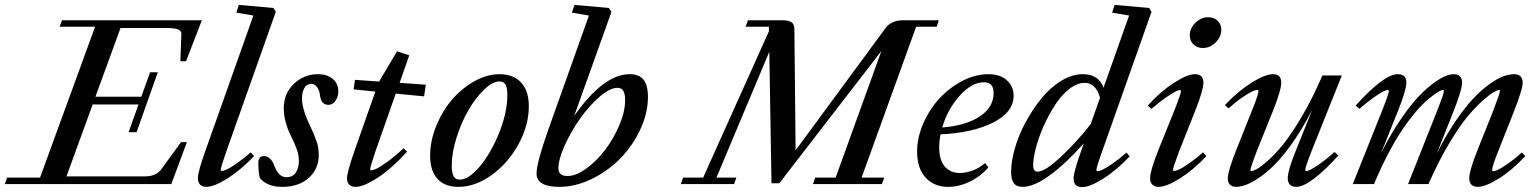

<svg xmlns="http://www.w3.org/2000/svg" viewBox="-62 -745 6225 777"><path d="M-42.5 0 -33.2 -26.4H100.1L322.8 -636.7H179.2L189 -663.1H754.9L690.9 -497.1H668L671.9 -607.9Q672.4 -620.6 658 -626.2Q643.6 -631.8 611.3 -631.8H425.8L324.2 -353.5H509.8L545.4 -452.6H576.7L490.7 -210H458.5L498.5 -322.3H313L207 -31.2H524.9Q569.8 -31.2 590.8 -60.1L670.9 -169.9H694.3L631.3 0Z M772.5 11.2Q756.3 11.2 747.6 2Q738.8 -7.3 738.8 -23.9Q738.8 -49.8 769.5 -135.7L963.4 -682.1L894.5 -693.8L904.8 -725.1L1044.4 -712.9L1054.2 -697.3L854.5 -133.8Q831.1 -66.9 831.1 -57.1Q831.1 -53.2 835.4 -53.2Q841.8 -53.2 854.5 -58.6Q867.2 -64 894 -82.3Q920.9 -100.6 952.6 -128.4L966.3 -113.3Q911.6 -56.2 857.9 -22.5Q804.2 11.2 772.5 11.2Z M1080.6 11.2Q1019 11.2 989.7 -24.4Q983.4 -46.4 983.4 -85.9Q983.4 -113.3 1005.9 -113.3Q1033.7 -113.3 1047.9 -74.7Q1065.4 -27.8 1096.7 -27.8Q1123 -27.8 1135.3 -47.1Q1147.5 -66.4 1147.5 -93.8Q1147.5 -115.7 1140.1 -137.7Q1132.8 -159.7 1116.7 -192.4Q1086.4 -252 1086.4 -307.1Q1086.4 -366.7 1127.4 -405.8Q1168.5 -444.8 1225.1 -444.8Q1261.7 -444.8 1284.4 -425.8Q1307.1 -406.7 1307.1 -375.5Q1307.1 -355 1296.1 -337.9Q1285.2 -320.8 1267.1 -320.8Q1237.3 -320.8 1232.9 -359.9Q1230.5 -379.9 1220.9 -392.8Q1211.4 -405.8 1198.2 -405.8Q1179.2 -405.8 1169.7 -388.9Q1160.2 -372.1 1160.2 -346.2Q1160.2 -303.7 1191.9 -237.8Q1210.4 -199.2 1219.2 -172.9Q1228 -146.5 1228 -117.2Q1228 -61.5 1187.5 -25.1Q1147 11.2 1080.6 11.2Z M1376.5 11.2Q1360.4 11.2 1351.3 2Q1342.3 -7.3 1342.3 -23.9Q1342.3 -47.4 1373 -135.7L1457 -374.5L1369.1 -383.3L1374.5 -421.9L1472.2 -415L1544.9 -537.6L1594.2 -521L1555.2 -409.7L1661.1 -402.3L1654.3 -355L1539.6 -366.2L1459 -137.2Q1436 -69.8 1436 -59.6Q1436 -55.7 1439.9 -55.7Q1446.8 -55.7 1460.9 -62Q1475.1 -68.4 1505.4 -90.1Q1535.6 -111.8 1571.3 -145L1585.4 -131.3Q1522.9 -62.5 1466.1 -25.6Q1409.2 11.2 1376.5 11.2Z M1793.5 11.2Q1737.8 11.2 1708.3 -21.2Q1678.7 -53.7 1678.7 -115.2Q1678.7 -174.8 1703.4 -235.4Q1728 -295.9 1767.1 -341.6Q1806.2 -387.2 1857.4 -416Q1908.7 -444.8 1959 -444.8Q2015.6 -444.8 2046.9 -411.1Q2078.1 -377.4 2078.1 -314.9Q2078.1 -237.8 2036.4 -161.4Q1994.6 -85 1928 -36.9Q1861.3 11.2 1793.5 11.2ZM1798.3 -18.1Q1835.9 -18.1 1881.6 -73.7Q1927.2 -129.4 1959.2 -210.7Q1991.2 -292 1991.2 -360.4Q1991.2 -389.2 1983.9 -402.3Q1976.6 -415.5 1960 -415.5Q1931.2 -415.5 1896.5 -381.8Q1861.8 -348.1 1833.3 -298.6Q1804.7 -249 1785.4 -187.5Q1766.1 -126 1766.1 -74.7Q1766.1 -45.4 1773.9 -31.7Q1781.7 -18.1 1798.3 -18.1Z M2201.7 11.2Q2109.4 11.2 2109.4 -43Q2109.4 -84.5 2153.8 -211.4L2321.3 -682.1L2252.4 -693.8L2262.7 -725.1L2401.9 -712.9L2412.6 -697.3L2261.7 -275.9Q2380.4 -444.8 2486.3 -444.8Q2524.4 -444.8 2542.2 -422.6Q2560.1 -400.4 2560.1 -353Q2560.1 -286.6 2528.6 -220Q2497.1 -153.3 2447.3 -102.8Q2397.5 -52.2 2332 -20.5Q2266.6 11.2 2201.7 11.2ZM2234.9 -32.7Q2269.5 -32.7 2311.5 -63.5Q2353.5 -94.2 2387.5 -139.2Q2421.4 -184.1 2444.6 -239Q2467.8 -293.9 2467.8 -339.4Q2467.8 -365.7 2460.4 -377.7Q2453.1 -389.6 2436.5 -389.6Q2406.2 -389.6 2363.8 -352.8Q2321.3 -315.9 2285.2 -264.6Q2249 -213.4 2223.4 -156.7Q2197.8 -100.1 2197.8 -63.5Q2197.8 -32.7 2234.9 -32.7Z M2693.4 0 2702.6 -26.4H2783.7L3049.8 -618.7V-636.7H2955.6L2964.8 -663.1H3102.1Q3128.4 -663.1 3140.6 -655.3Q3152.8 -647.5 3152.8 -627.4L3157.7 -136.7L3521 -630.4Q3544.4 -663.1 3593.8 -663.1H3737.3L3728.5 -636.7H3645.5L3424.8 -26.4H3516.6L3506.8 0H3228L3237.3 -26.4H3319.8L3504.9 -538.6L3091.8 -3.4H3060.1L3051.3 -535.6L2837.4 -26.4H2918L2908.7 0Z M3775.4 11.2Q3717.8 11.2 3683.6 -26.6Q3649.4 -64.5 3649.4 -131.3Q3649.4 -188.5 3674.6 -245.8Q3699.7 -303.2 3739.7 -346.7Q3779.8 -390.1 3832.5 -417.5Q3885.3 -444.8 3937.5 -444.8Q3986.3 -444.8 4013.2 -419.7Q4040 -394.5 4040 -357.9Q4040 -291.5 3958 -249.5Q3876 -207.5 3744.1 -201.2Q3738.8 -173.3 3738.8 -149.9Q3738.8 -97.2 3761.5 -71Q3784.2 -44.9 3822.3 -44.9Q3845.7 -44.9 3873.8 -54.9Q3901.9 -64.9 3924.3 -85L3938 -67.9Q3906.7 -31.2 3862.8 -10Q3818.8 11.2 3775.4 11.2ZM3920.4 -412.1Q3870.6 -412.1 3821.8 -357.7Q3772.9 -303.2 3751 -229Q3847.2 -236.8 3903.1 -273.9Q3959 -311 3959 -368.7Q3959 -412.1 3920.4 -412.1Z M4076.7 11.2Q4051.3 11.2 4040.5 -3.9Q4029.8 -19 4029.8 -48.3Q4029.8 -91.8 4045.2 -145.3Q4060.5 -198.7 4088.9 -251Q4117.2 -303.2 4152.6 -346.9Q4188 -390.6 4232.4 -417.7Q4276.9 -444.8 4319.8 -444.8Q4384.3 -444.8 4403.8 -390.1L4507.3 -682.1L4438.5 -693.8L4448.7 -725.1L4588.4 -712.9L4598.1 -697.3L4398.4 -132.8Q4375 -68.4 4375 -56.2Q4375 -52.2 4379.4 -52.2Q4385.7 -52.2 4398.4 -57.6Q4411.1 -63 4438 -81.3Q4464.8 -99.6 4496.6 -127.4L4509.8 -112.3Q4455.6 -55.2 4401.9 -21.5Q4348.1 12.2 4316.9 12.2Q4282.7 12.2 4282.7 -22.9Q4282.7 -48.8 4313.5 -134.8L4324.2 -165Q4253.4 -85 4188 -36.9Q4122.6 11.2 4076.7 11.2ZM4119.1 -75.2Q4119.1 -50.3 4137.2 -50.3Q4167 -50.3 4230.7 -109.9Q4294.4 -169.4 4351.6 -242.2L4389.6 -349.1Q4373 -409.7 4327.6 -409.7Q4296.4 -409.7 4264.4 -384.3Q4232.4 -358.9 4207 -319.3Q4181.6 -279.8 4161.4 -234.4Q4141.1 -189 4130.1 -146.5Q4119.1 -104 4119.1 -75.2Z M4805.7 -550.8Q4782.7 -550.8 4767.8 -565.2Q4752.9 -579.6 4752.9 -601.6Q4752.9 -630.9 4775.9 -653.1Q4798.8 -675.3 4827.1 -675.3Q4850.6 -675.3 4865.5 -661.1Q4880.4 -647 4880.4 -625Q4880.4 -596.2 4857.9 -573.5Q4835.4 -550.8 4805.7 -550.8ZM4626.5 11.2Q4610.4 11.2 4601.3 2Q4592.3 -7.3 4592.3 -23.9Q4592.3 -53.2 4625 -135.7L4690.4 -297.9Q4717.3 -365.7 4717.3 -376.5Q4717.3 -380.4 4712.9 -380.4Q4707 -380.4 4693.6 -373.8Q4680.2 -367.2 4654.1 -348.9Q4627.9 -330.6 4597.7 -304.2L4583 -317.9Q4634.3 -374.5 4688.7 -409.7Q4743.2 -444.8 4773.4 -444.8Q4808.1 -444.8 4808.1 -411.1Q4808.1 -381.3 4775.9 -299.3L4710.4 -134.3Q4685.1 -67.4 4685.1 -57.1Q4685.1 -53.2 4689 -53.2Q4695.3 -53.2 4708.3 -58.6Q4721.2 -64 4748 -82.3Q4774.9 -100.6 4806.6 -128.4L4820.3 -113.3Q4766.1 -56.2 4712.2 -22.5Q4658.2 11.2 4626.5 11.2Z M4940.4 11.2Q4924.3 11.2 4915.5 2.2Q4906.7 -6.8 4906.7 -22.9Q4906.7 -53.7 4946.3 -151.4L5005.4 -299.8Q5030.8 -362.3 5030.8 -377Q5030.8 -381.3 5026.9 -381.3Q5020.5 -381.3 5007.3 -375.7Q4994.1 -370.1 4967.3 -352.1Q4940.4 -334 4909.2 -306.2L4895.5 -320.3Q4949.7 -377.4 5003.9 -411.1Q5058.1 -444.8 5089.8 -444.8Q5123 -444.8 5123 -411.1Q5123 -379.9 5090.3 -298.3L5027.3 -141.6Q4998.5 -67.9 4998.5 -56.6Q4998.5 -52.7 5002.4 -52.7Q5008.3 -52.7 5023.2 -60.3Q5038.1 -67.9 5067.6 -93.8Q5097.2 -119.6 5129.6 -159.2Q5162.1 -198.7 5205.6 -272.2Q5249 -345.7 5289.6 -439.5H5368.2L5246.6 -135.7Q5220.2 -68.8 5220.2 -57.6Q5220.2 -52.7 5224.1 -52.7Q5230 -52.7 5243.7 -59.6Q5257.3 -66.4 5283 -84.7Q5308.6 -103 5338.9 -129.9L5354 -115.7Q5303.2 -58.6 5257.8 -23.7Q5212.4 11.2 5183.6 11.2Q5167 11.2 5158.2 2.2Q5149.4 -6.8 5149.4 -22.9Q5149.4 -55.2 5181.6 -134.3L5248.5 -300.8Q5205.1 -216.3 5158.4 -152.8Q5111.8 -89.4 5071.5 -55.2Q5031.2 -21 4998.5 -4.9Q4965.8 11.2 4940.4 11.2Z M5412.6 0 5531.7 -298.3Q5558.6 -366.2 5558.6 -377Q5558.6 -380.9 5554.2 -380.9Q5548.3 -380.9 5534.9 -374.3Q5521.5 -367.7 5495.6 -349.4Q5469.7 -331.1 5439.5 -304.7L5424.3 -317.9Q5475.6 -375.5 5520.5 -410.2Q5565.4 -444.8 5594.7 -444.8Q5629.4 -444.8 5629.4 -411.1Q5629.4 -381.3 5596.7 -299.3L5526.9 -125Q5566.9 -205.1 5611.1 -268.8Q5655.3 -332.5 5693.8 -369.6Q5732.4 -406.7 5764.9 -425.8Q5797.4 -444.8 5820.8 -444.8Q5837.4 -444.8 5846.2 -436Q5855 -427.2 5855 -411.1Q5855 -381.3 5815.4 -282.2L5752.9 -124.5Q5788.6 -195.8 5826.9 -252.4Q5865.2 -309.1 5898.2 -344.2Q5931.2 -379.4 5963.4 -402.8Q5995.6 -426.3 6020.3 -435.5Q6044.9 -444.8 6065.4 -444.8Q6082 -444.8 6091.1 -436Q6100.1 -427.2 6100.1 -411.1Q6100.1 -382.3 6060.1 -282.2L6001.5 -133.8Q5976.6 -73.2 5976.6 -56.6Q5976.6 -52.2 5981 -52.2Q5986.8 -52.2 5999.8 -57.9Q6012.7 -63.5 6039.3 -81.8Q6065.9 -100.1 6097.2 -127.9L6110.8 -113.3Q6056.6 -55.7 6003.2 -22.2Q5949.7 11.2 5918 11.2Q5901.4 11.2 5892.6 2.2Q5883.8 -6.8 5883.8 -22.9Q5883.8 -53.2 5916.5 -135.7L5979 -292Q6008.3 -368.2 6008.3 -377Q6008.3 -380.9 6003.9 -380.9Q5999 -380.9 5983.9 -372.8Q5968.8 -364.7 5939.2 -338.6Q5909.7 -312.5 5877 -273.4Q5844.2 -234.4 5801.3 -162.4Q5758.3 -90.3 5718.8 0H5636.2L5752 -292Q5781.2 -365.7 5781.2 -377Q5781.2 -380.9 5776.9 -380.9Q5773.9 -380.9 5765.4 -377Q5756.8 -373 5740.5 -361.3Q5724.1 -349.6 5705.1 -332.3Q5686 -314.9 5660.9 -284.7Q5635.7 -254.4 5610.4 -216.3Q5585 -178.2 5555.4 -122.1Q5525.9 -65.9 5498.5 0Z"/></svg>

Font: Elstob Medium
Style: Italic
Weight: 500
Italic angle: -20°
Designer: Peter S. Baker
Version: Version 1.015